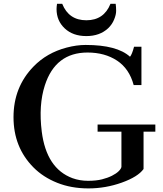

<svg xmlns="http://www.w3.org/2000/svg" viewBox="-20 -997 873 1026"><path d="M437.5 -756.8Q605.5 -756.8 674.8 -693.8Q685.5 -706.1 696.3 -747.1H735.8V-542.5H694.3Q670.9 -629.9 605.5 -673.1Q540 -716.3 447.8 -716.3Q276.4 -716.3 219.7 -541Q185.5 -435.5 203.1 -293.9Q228 -96.7 367.2 -44.9Q406.2 -30.8 450.2 -30.8Q494.1 -30.8 524.9 -38.6Q555.7 -46.4 578.4 -57.9Q601.1 -69.3 614.3 -82.3Q627.4 -95.2 628.9 -105.5V-293.5H501.5V-331.5H810.1V-293.5H747.1V-93.8Q717.3 -52.2 630.9 -21.2Q544.4 9.8 452.4 9.8Q360.4 9.8 285.4 -20.3Q210.4 -50.3 158.7 -102.5Q52.2 -210 52.2 -370.8Q52.2 -531.7 159.2 -641.6Q230 -714.8 335.9 -742.7Q389.6 -756.8 437.5 -756.8ZM598.1 -976.6Q600.6 -959.5 600.6 -939Q600.6 -918.5 589.6 -892.1Q578.6 -865.7 558.1 -846.2Q513.2 -804.2 441.4 -804.2Q369.6 -804.2 325.9 -845.2Q282.2 -886.2 282.2 -948.7Q282.2 -959.5 284.7 -976.6H312.5Q347.7 -888.7 441.4 -888.7Q535.2 -888.7 570.3 -976.6Z"/></svg>

Font: Cantata One
Style: Regular
Weight: 400
Designer: Joana Maria Correia da Silva
Foundry: Joana Maria Correia da Silva
Version: Version 1.002